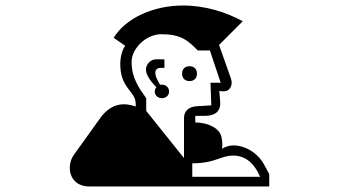

<svg xmlns="http://www.w3.org/2000/svg" viewBox="-20 -661 1240 696"><path d="M825 -97C867 -97 900 -73 923 -20H677V-69C761 -69 779 -97 825 -97ZM490 -334C473 -361 457 -392 457 -436C457 -486 510 -537 565 -537C635 -537 661 -515 697 -478H741L780 -361H743L746 -279L694 -276C661 -274 647 -256 647 -233V-88L510 -259V-305ZM541 -329C541 -315 553 -305 567 -305C581 -305 593 -315 593 -329C593 -343 582 -354 568 -354H560C548 -376 543 -384 543 -398C543 -409 552 -415 560 -415H576V-446H546C528 -446 515 -432 511 -420C503 -398 521 -371 547 -345C544 -341 541 -337 541 -329ZM937 -65C913 -108 868 -134 825 -134C812 -134 797 -129 785 -122C787 -136 786 -158 780 -173C765 -206 719 -217 688 -217V-241H722C756 -241 782 -254 778 -295L775 -331L788 -330C813 -328 826 -352 817 -377L774 -498L860 -584C799 -617 725 -641 643 -641C537 -641 436 -596 392 -524L434 -495C425 -484 416 -458 416 -430C416 -388 426 -363 449 -334C464 -314 472 -305 472 -282V-275C457 -280 442 -283 429 -283C394 -283 364 -264 339 -227L248 -100C218 -58 231 15 304 15H956V-30ZM667 -367C683 -367 694 -377 694 -394C694 -411 683 -421 667 -421C651 -421 640 -411 640 -394C640 -377 651 -367 667 -367Z"/></svg>

Font: CryptoKit 1.4
Style: Regular
Weight: 400
Monospace: yes
Designer: Oceane Juvin
Foundry: http://www.head-geneve.ch
Version: Version 1.000